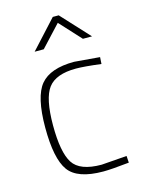

<svg xmlns="http://www.w3.org/2000/svg" viewBox="-113 -799 655 876"><g transform="rotate(-15 214.5 -361.5)"><path d="M265 -477Q170 -477 133.5 -429Q97 -381 97 -253.5Q97 -126 130 -74.5Q163 -23 265 -23L385 -32L387 0Q303 9 265 9Q143 9 101.5 -48.5Q60 -106 60 -252.5Q60 -399 106 -454Q152 -509 265 -509L385 -499L383 -467Q303 -477 265 -477ZM103 -600 224 -732H252L374 -600H331L239 -700L146 -600Z"/></g></svg>

Font: Titillium Web
Style: Thin
Weight: 200
Version: Version 1.001;PS 57.000;hotconv 1.0.70;makeotf.lib2.5.55311